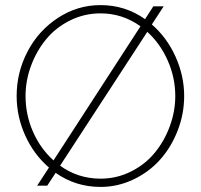

<svg xmlns="http://www.w3.org/2000/svg" viewBox="-20 -735 795 760"><path d="M581.1 -638.2Q641.1 -585.9 675 -510.3Q709 -434.6 709 -355Q709 -284.2 683.3 -218.3Q657.7 -152.3 614 -103.3Q570.3 -54.2 508.3 -24.7Q446.3 4.9 377.9 4.9Q279.3 4.9 200.2 -50.8L167 0H127L173.8 -71.8Q113.8 -123.5 79.8 -198.7Q45.9 -273.9 45.9 -355Q45.9 -448.7 89.1 -531.2Q132.3 -613.8 209.5 -664.3Q286.6 -714.8 377.9 -714.8Q475.6 -714.8 554.2 -659.2L586.9 -710H627.9ZM81.1 -355Q81.1 -281.2 110.4 -214.1Q139.6 -147 191.9 -100.1L536.1 -630.9Q464.8 -682.1 377.9 -682.1Q313.5 -682.1 256.8 -653.8Q200.2 -625.5 162.4 -579.3Q124.5 -533.2 102.8 -474.6Q81.1 -416 81.1 -355ZM377.9 -27.8Q442.4 -27.8 498.8 -56.2Q555.2 -84.5 593 -130.9Q630.9 -177.2 652.3 -235.8Q673.8 -294.4 673.8 -355Q673.8 -427.7 644 -495.1Q614.3 -562.5 563 -608.9L217.8 -79.1Q289.1 -27.8 377.9 -27.8Z"/></svg>

Font: Rawline ExtraLight
Style: Regular
Weight: 275
Designer: Matt McInerney, Pablo Impallari, Rodrigo Fuenzalida
Foundry: Matt McInerney, Pablo Impallari, Rodrigo Fuenzalida
Version: Version 4.020;PS 004.020;hotconv 1.0.88;makeotf.lib2.5.64775